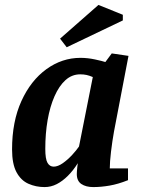

<svg xmlns="http://www.w3.org/2000/svg" viewBox="-20 -750 583 780"><path d="M161 10Q126 10 95.5 -3.5Q65 -17 47 -50.5Q29 -84 29 -143Q29 -256 67 -339.5Q105 -423 168.5 -469Q232 -515 307 -515Q336 -515 366 -508.5Q396 -502 408 -498L434 -533L502 -523L443 -215Q436 -176 431 -134Q426 -92 426 -66H500V-18Q460 -2 425 4Q390 10 359 10Q329 10 310.5 -2.5Q292 -15 292 -43Q292 -47 292.5 -54.5Q293 -62 294 -71Q295 -80 296 -87Q278 -58 256 -36Q234 -14 210.5 -2Q187 10 161 10ZM198 -73Q215 -73 235 -87Q255 -101 273 -120.5Q291 -140 301 -155L357 -437Q343 -443 331.5 -445.5Q320 -448 306 -448Q272 -448 246 -424.5Q220 -401 201.5 -359Q183 -317 173.5 -262.5Q164 -208 164 -145Q164 -104 173 -88.5Q182 -73 198 -73ZM251 -558 224 -593 380 -730 479 -690V-667Z"/></svg>

Font: Manuale
Style: Bold Italic
Weight: 700
Italic angle: -11°
Version: Version 1.002